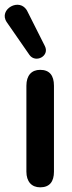

<svg xmlns="http://www.w3.org/2000/svg" viewBox="-56 -795 309 822"><path d="M116 7C157 7 175 -18 175 -60V-428C175 -472 156 -496 116 -496C79 -496 57 -472 57 -428V-60C57 -18 79 7 116 7ZM-27 -700 70 -560C96 -523 158 -555 136 -598L61 -747C30 -809 -65 -755 -27 -700Z"/></svg>

Font: SN Pro SemiBold
Style: Regular
Weight: 600
Designer: Tobias Whetton
Foundry: Supernotes
Version: Version 1.003;Glyphs 3.3 (3324)